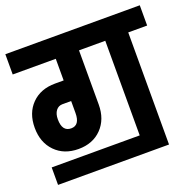

<svg xmlns="http://www.w3.org/2000/svg" viewBox="-133 -804 934 928"><g transform="rotate(-20 334.0 -340.5)"><path d="M679.8 -576.5H582.5V0H11.7V-89.9H464.4V-576.5H329.3V-298Q329.3 -222 284.1 -175.5Q238.9 -129 164.9 -129Q90.8 -129 45.4 -175.5Q0 -222 0 -297.8Q0 -373.6 45.4 -419.4Q90.8 -465.2 165.5 -465.2H209.8V-576.5H-11.7V-680.7H679.8ZM165.5 -235Q209.8 -235 209.8 -298V-359.3H165.5Q144.2 -359.3 131.6 -342.7Q119 -326.2 119 -298Q119 -235 165.5 -235Z"/></g></svg>

Font: Puralecka Narrow
Style: Bold
Weight: 700
Designer: Hector Gatti, Marcela Romero, Pablo Cosgaya and Nicolas Silva
Version: Version 1.004;PS 001.004;hotconv 1.0.70;makeotf.lib2.5.58329